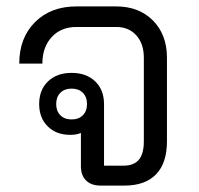

<svg xmlns="http://www.w3.org/2000/svg" viewBox="-20 -578 620 598"><path d="M500 -398V-138Q500 -70 466 -35Q432 0 368 0H293Q264 0 248 -16Q232 -32 232 -60V-164Q219 -158 199 -158Q155 -158 128.5 -184.5Q102 -211 102 -254Q102 -298 129.5 -324.5Q157 -351 203 -351Q249 -351 276.5 -324.5Q304 -298 304 -254V-62H364Q397 -62 412.5 -80.5Q428 -99 428 -138V-398Q428 -442 404.5 -468Q381 -494 342 -494H218Q170 -494 141 -462.5Q112 -431 112 -380H40Q40 -460 89 -509Q138 -558 218 -558H342Q413 -558 456.5 -514Q500 -470 500 -398ZM251 -254Q251 -276 238 -289Q225 -302 203 -302Q181 -302 168 -289Q155 -276 155 -254Q155 -232 168 -219Q181 -206 203 -206Q225 -206 238 -219Q251 -232 251 -254Z"/></svg>

Font: Stavian Regular
Style: Regular
Weight: 400
Version: Version 1.000; ttfautohint (v1.6)